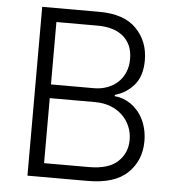

<svg xmlns="http://www.w3.org/2000/svg" viewBox="-52 -775 751 824"><g transform="rotate(5 323.5 -363.5)"><path d="M342 -727.3Q449.2 -727.3 502.1 -673.3Q555.4 -619 555.4 -536.9Q555.4 -468.8 522 -430Q488.6 -391.3 440 -378.2V-372.5Q476.2 -369.7 508.5 -348Q524.9 -337 538.7 -321.4Q552.6 -305.8 562.5 -285.9Q572.4 -266 578.1 -242.2Q583.8 -218.4 583.8 -190.7Q583.8 -108.3 528.4 -54.3Q472.7 0 355.5 0H96.6V-727.3ZM163 -59.7H355.5Q440.3 -59.7 480.1 -96.9Q520.2 -134.2 520.2 -190.7Q520.2 -221.9 508.7 -249.1Q497.2 -276.3 476 -296.5Q454.9 -316.8 425.1 -328.3Q395.2 -339.8 358.3 -339.8H163ZM163 -398.8H348Q378.9 -398.8 405.4 -408.6Q431.8 -418.3 451 -436.3Q470.2 -454.2 481 -479.8Q491.8 -505.3 491.8 -536.9Q491.8 -571 480.3 -595.7Q468.8 -620.4 448.5 -636.4Q428.3 -652.3 400.9 -660Q373.6 -667.6 342 -667.6H163Z"/></g></svg>

Font: Inter P Light
Style: Regular
Weight: 300
Designer: Rasmus Andersson
Foundry: rsms
Version: Version 3.018;git-588b23468